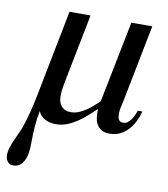

<svg xmlns="http://www.w3.org/2000/svg" viewBox="-108 -550 735 839"><g transform="rotate(10 259.5 -130.0)"><path d="M522 -107.9Q516.1 -85 505.6 -63.5Q495.1 -42 479.7 -25.1Q464.4 -8.3 443.8 2Q423.3 12.2 397 12.2Q375 12.2 361.1 4.2Q347.2 -3.9 339.8 -17.6Q332.5 -31.2 330.3 -48.8Q328.1 -66.4 329.1 -85Q312 -69.3 293 -52Q273.9 -34.7 252.7 -20.5Q231.4 -6.3 208.3 2.9Q185.1 12.2 160.2 12.2Q147.9 12.2 135.7 10Q123.5 7.8 112.8 2.4Q102.1 -2.9 93.5 -11.2Q85 -19.5 80.1 -32.2Q73.2 3.4 70.6 37.1Q67.9 70.8 67.9 106.9Q67.9 122.6 66.4 142.6Q64.9 162.6 58.6 180.2Q52.2 197.8 40 210Q27.8 222.2 5.9 222.2Q-2.9 222.2 -9.3 218.5Q-15.6 214.8 -19.8 209Q-23.9 203.1 -25.9 195.6Q-27.8 188 -27.8 180.2Q-27.8 166 -22.7 149.7Q-17.6 133.3 -10.5 116.7Q-3.4 100.1 4.2 84.2Q11.7 68.4 17.1 55.2Q30.8 16.6 40.5 -22.2Q50.3 -61 58.1 -101.1L132.8 -481.9H226.1L169.9 -196.8Q165.5 -175.8 161.9 -154.3Q158.2 -132.8 158.2 -109.9Q158.2 -97.7 161.6 -86.9Q165 -76.2 171.9 -68.1Q178.7 -60.1 189 -55.4Q199.2 -50.8 212.9 -50.8Q231 -50.8 247.6 -57.1Q264.2 -63.5 279.5 -73.7Q294.9 -84 308.6 -96.2Q322.3 -108.4 335 -120.1L407.2 -481.9H500L432.1 -137.2Q430.7 -131.3 428.5 -122.3Q426.3 -113.3 424.6 -103Q422.9 -92.8 422.6 -82.3Q422.4 -71.8 424.3 -63.5Q426.3 -55.2 431.6 -50Q437 -44.9 446.8 -44.9Q458.5 -44.9 467.3 -51.5Q476.1 -58.1 482.7 -67.9Q489.3 -77.6 493.9 -88.4Q498.5 -99.1 502 -107.9Z"/></g></svg>

Font: Charis SIL Am
Style: Italic
Weight: 400
Italic angle: -11°
Foundry: SIL International
Version: Version 5.000